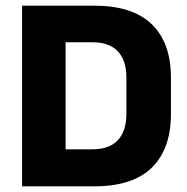

<svg xmlns="http://www.w3.org/2000/svg" viewBox="-20 -659 662 679"><path d="M312.5 0H167.5V-131H307Q367 -131 397 -163.5Q427 -196 427 -256.5V-384.5Q427 -445 397 -477.2Q367 -509.5 307 -509.5H167V-639H312.5Q449 -639 516.8 -573.2Q584.5 -507.5 584.5 -384.5V-256Q584.5 -132.5 517 -66.2Q449.5 0 312.5 0ZM212 0H58V-639H212Z"/></svg>

Font: Anek Kannada
Style: Bold
Weight: 700
Version: Version 1.003